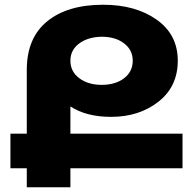

<svg xmlns="http://www.w3.org/2000/svg" viewBox="-20 -790 828 810"><path d="M750 -226V-80H277V0H93V-80H24V-226H93V-495Q93 -630 179 -700Q265 -770 415 -770Q552 -770 641 -707Q730 -644 730 -534Q730 -425 648.5 -361Q567 -297 449 -297Q344 -297 277 -341V-226ZM409 -635Q351 -634 314 -606.5Q277 -579 277 -534Q277 -488 314.5 -460Q352 -432 409 -432Q467 -432 503.5 -460Q540 -488 540 -534Q540 -579 503.5 -607Q467 -635 409 -635Z"/></svg>

Font: Montserrat arm
Style: Bold
Weight: 700
Designer: Julieta Ulanovsky
Foundry: Julieta Ulanovsky
Version: Version 6.000;PS 006.000;hotconv 1.0.88;makeotf.lib2.5.64775